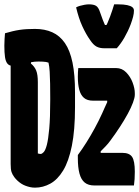

<svg xmlns="http://www.w3.org/2000/svg" viewBox="-20 -853 640 883"><path d="M141 -720Q186 -720 220.5 -704.5Q255 -689 278.5 -655Q302 -621 313.5 -565Q325 -509 325 -428V-360Q325 -254 310.5 -182.5Q296 -111 270.5 -69Q245 -27 211.5 -8.5Q178 10 141 10Q129 10 118 7.5Q107 5 96.5 1Q86 -3 77 -9Q68 -15 60 -22.5Q52 -30 46 -38Q37 -50 33 -62Q29 -74 29 -99Q29 -160 29 -239Q29 -318 29 -402Q29 -486 29 -563.5Q29 -641 29 -699L127 -589L122 -561Q139 -547 146.5 -528.5Q154 -510 154 -475Q154 -434 154 -393Q154 -352 154 -311Q154 -270 154 -229Q154 -188 154 -147Q156 -147 157.5 -146.5Q159 -146 161.5 -145.5Q164 -145 167 -145Q173 -145 181 -153.5Q189 -162 195.5 -187Q202 -212 206.5 -261.5Q211 -311 211 -393V-403Q211 -437 210.5 -467.5Q210 -498 208.5 -523Q207 -548 203 -565Q198 -567 191.5 -568Q185 -569 176.5 -569.5Q168 -570 157 -570Q139 -570 124 -567Q109 -564 95 -560Q81 -556 67.5 -553Q54 -550 39 -550Q23 -550 14.5 -560Q6 -570 3 -590.5Q0 -611 0 -643Q0 -660 1 -673.5Q2 -687 3 -700Q20 -705 36.5 -709Q53 -713 69.5 -715.5Q86 -718 104 -719Q122 -720 141 -720ZM340 -540H514Q541 -540 560.5 -520Q580 -500 590 -473Q600 -446 600 -425V-417Q600 -404 591.5 -381Q583 -358 567.5 -329.5Q552 -301 531.5 -269.5Q511 -238 488 -207Q478 -193 466 -180.5Q454 -168 443 -157V-150H543Q575 -150 587.5 -131.5Q600 -113 600 -63Q600 -46 599 -29.5Q598 -13 596 0H414Q386 0 369.5 -13.5Q353 -27 345.5 -55Q338 -83 338 -125V-140Q358 -167 377.5 -198Q397 -229 415.5 -263Q434 -297 450 -332Q456 -345 461.5 -358Q467 -371 473 -383V-390H408Q381 -390 366 -403Q351 -416 344.5 -440.5Q338 -465 338 -500Q338 -511 338.5 -521Q339 -531 340 -540ZM517 -631Q512 -631 503 -631Q494 -631 482.5 -631Q471 -631 460 -631Q438 -631 423.5 -639Q409 -647 395 -668Q385 -682 376 -698Q367 -714 358.5 -732.5Q350 -751 343 -772.5Q336 -794 330 -819Q337 -823 347 -826Q357 -829 368.5 -831Q380 -833 389 -833Q411 -833 422 -826Q433 -819 440 -797Q446 -780 453 -761Q460 -742 471 -722L451 -738H486L461 -720Q475 -746 486.5 -777.5Q498 -809 505 -833H523Q549 -833 565 -829.5Q581 -826 588.5 -820Q596 -814 596 -804Q596 -791 592 -775.5Q588 -760 581 -741Q575 -725 567.5 -709.5Q560 -694 552 -680Q544 -666 535 -653.5Q526 -641 517 -631Z"/></svg>

Font: Recursive Monospace Casual ExtraBold
Style: Regular
Weight: 800
Version: Version 1.047